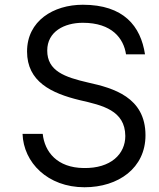

<svg xmlns="http://www.w3.org/2000/svg" viewBox="-20 -780 668 809"><path d="M336 9C479 9 593 -72 593 -210C593 -371 456 -409 352 -432C252 -455 179 -481 179 -567C179 -647 251 -684 329 -684C452 -684 501 -618 511 -551H591C573 -670 501 -760 329 -760C205 -760 94 -692 94 -563C94 -436 196 -387 316 -358C412 -336 507 -315 508 -207C508 -131 447 -70 333 -72C221 -73 168 -140 160 -216H75C79 -95 181 9 336 9Z"/></svg>

Font: Oakes
Style: Regular
Weight: 400
Designer: Samuel Oakes
Foundry: Samuel Oakes
Version: Version 1.003;PS 001.003;hotconv 1.0.88;makeotf.lib2.5.64775